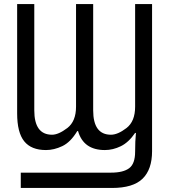

<svg xmlns="http://www.w3.org/2000/svg" viewBox="-20 -734 844 952"><path d="M83 198H535Q640 198 687 152Q734 106 734 16V-714H650V-205Q650 -132 607 -99Q564 -66 530 -66Q442 -66 442 -187V-714H357V-205Q357 -132 313.5 -99Q270 -66 238 -66Q150 -66 150 -187V-714H65V-172Q65 -77 100 -33.5Q135 10 208 10Q248 10 289 -9.5Q330 -29 363 -84H367Q394 10 500 10Q540 10 579 -9Q618 -28 650 -75H654Q650 -35 650 18Q650 78 620.5 100Q591 122 531 122H83Z"/></svg>

Font: Noto Sans Display Condensed
Style: Regular
Weight: 400
Width: 3
Designer: Monotype Design Team
Foundry: Monotype Imaging Inc.
Version: Version 1.900